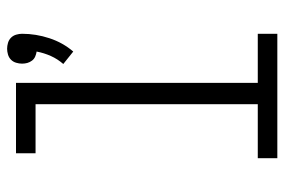

<svg xmlns="http://www.w3.org/2000/svg" viewBox="-150 -650 800 540"><g transform="rotate(-90 250.0 -380.0)"><path d="M375 -574 340 -602Q354 -618 362.5 -637Q371 -656 375 -677Q368 -678 361 -681Q354 -684 349.5 -690Q345 -696 343 -703Q341 -710 341 -718Q341 -726 343.5 -734.5Q346 -743 352 -749Q358 -755 366.5 -757.5Q375 -760 383 -760Q391 -760 399.5 -757.5Q408 -755 414 -749Q420 -743 422.5 -734.5Q425 -726 425 -718Q425 -679 412.5 -641Q400 -603 375 -574ZM75 0V-55H227V-680H89V-735H287V-55H425V0Z"/></g></svg>

Font: Iosevka Fixed Light
Style: Regular
Weight: 300
Monospace: yes
Designer: Belleve Invis
Foundry: Belleve Invis
Version: Version 32.3.0